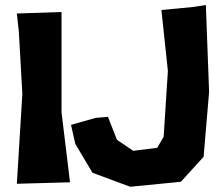

<svg xmlns="http://www.w3.org/2000/svg" viewBox="-20 -711 858 751"><path d="M45.9 -658.2 53.7 -586.9 67.4 -343.8 45.9 7.8 253.9 2 220.7 -271.5V-664.1ZM611.3 -671.9 636.7 -433.6 620.1 -175.8 594.7 -132.8 501 -121.1 437.5 -164.1 402.3 -253.9 354.5 -250 257.8 -222.7 274.4 -148.4 341.8 -35.2 489.3 19.5 687.5 0 776.4 -97.7 797.9 -351.6 785.2 -691.4 734.4 -683.6Z"/></svg>

Font: MaokenAssortedSans-Lite
Style: Lite
Weight: 400
Version: Version 1.400